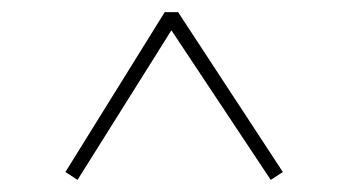

<svg xmlns="http://www.w3.org/2000/svg" viewBox="-20 -510 570 317"><path d="M88 -226 252 -490H274L447 -226L427 -213L263 -460L108 -213Z"/></svg>

Font: Source Serif Pro ExtraLight
Style: Regular
Weight: 200
Designer: Frank Grießhammer
Foundry: Adobe Systems Incorporated
Version: Version 3.001;hotconv 1.0.111;makeotfexe 2.5.65597